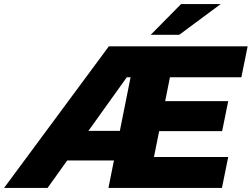

<svg xmlns="http://www.w3.org/2000/svg" viewBox="-89 -929 1244 949"><path d="M-69 0 449 -700H654L624 -547H456L595 -627L146 0ZM184 -136 215 -282H571L542 -136ZM447 0 587 -700H1135L1104 -547H751L672 -153H1039L1008 0ZM684 -281 714 -429H1039L1009 -281ZM656 -757 806 -909H1002L797 -757Z"/></svg>

Font: Montserrat Thin ExtraBold
Style: Italic
Weight: 800
Italic angle: -11.3°
Version: Version 9.000